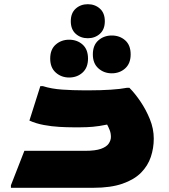

<svg xmlns="http://www.w3.org/2000/svg" viewBox="-20 -894 804 914"><path d="M32 -12 96 -176H384Q434 -176 460.5 -185.5Q487 -195 497.5 -210.5Q508 -226 508 -242Q508 -260 502 -275Q496 -290 490 -301Q451 -293 422 -290.5Q393 -288 364 -288H324Q299 -288 262.5 -290Q226 -292 188.5 -299Q151 -306 120 -320L172 -484H184Q225 -471 276 -467.5Q327 -464 376 -464H408Q459 -464 506.5 -467Q554 -470 584 -476H596Q622 -450 648.5 -411Q675 -372 693.5 -326.5Q712 -281 712 -234Q712 -189 698 -147Q684 -105 651.5 -72Q619 -39 563 -19.5Q507 0 424 0H32ZM398 -712Q364 -712 340.5 -733Q317 -754 317 -793Q317 -832 340.5 -853Q364 -874 398 -874Q432 -874 455.5 -853Q479 -832 479 -793Q479 -754 455.5 -733Q432 -712 398 -712ZM512 -545Q475 -545 448.5 -568.5Q422 -592 422 -635Q422 -679 448.5 -702Q475 -725 512 -725Q550 -725 576 -702Q602 -679 602 -635Q602 -592 576 -568.5Q550 -545 512 -545ZM309 -525Q272 -525 245.5 -548.5Q219 -572 219 -615Q219 -659 245.5 -682Q272 -705 309 -705Q347 -705 373 -682Q399 -659 399 -615Q399 -572 373 -548.5Q347 -525 309 -525Z"/></svg>

Font: Kufam Black
Style: Regular
Weight: 900
Designer: Wael Morcos, Artur Schmal
Foundry: Original Type
Version: Version 1.301; ttfautohint (v1.8.3)